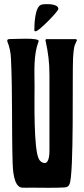

<svg xmlns="http://www.w3.org/2000/svg" viewBox="-20 -907 407 928"><path d="M129 0C182 0 238 2 291 -1C304 -2 311 -5 316 -17C338 -65 329 -536 333 -626C334 -640 336 -677 342 -690C346 -698 349 -705 352 -713L348 -718H204C202 -718 200 -714 199 -712H200C213 -651 219 -607 219 -544V-180C219 -164 218 -119 196 -119C184 -119 173 -128 168 -138C142 -186 147 -424 147 -492C147 -562 141 -639 166 -706C166 -707 167 -708 167 -709C167 -726 54 -718 22 -718L21 -717C16 -717 15 -713 15 -709V-708C26 -681 32 -653 33 -624C41 -456 36 -289 41 -121C42 -90 45 -3 87 0C101 1 115 0 129 0ZM209 -887C201 -887 187 -887 179 -884C148 -873 146 -788 146 -759L149 -756H153C168 -756 262 -852 262 -864C262 -885 223 -887 209 -887Z"/></svg>

Font: DisSenso
Style: Regular
Weight: 400
Version: Version 1.150